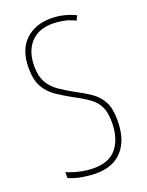

<svg xmlns="http://www.w3.org/2000/svg" viewBox="-139 -794 668 874"><g transform="rotate(-20 194.5 -357.0)"><path d="M346 -185Q346 -91 301 -40.5Q256 10 172 10Q144 10 107.5 4Q71 -2 42 -15V-44Q68 -32 104 -24Q140 -16 172 -16Q247 -16 283 -62Q319 -108 319 -185Q319 -233 305 -261.5Q291 -290 262 -310.5Q233 -331 189 -354Q151 -375 118.5 -397Q86 -419 66.5 -453.5Q47 -488 47 -545Q47 -634 95 -679Q143 -724 219 -724Q253 -724 285 -715.5Q317 -707 337 -696L326 -674Q297 -689 268 -694Q239 -699 219 -699Q149 -699 111.5 -657.5Q74 -616 74 -545Q74 -496 91.5 -465.5Q109 -435 138 -415Q167 -395 201 -376Q247 -352 279 -330Q311 -308 328.5 -275Q346 -242 346 -185Z"/></g></svg>

Font: Noto Sans Thai Looped ExtraCondensed Thin
Style: Regular
Weight: 100
Width: 2
Designer: Sasikarn Vongin, Ben Mitchell
Foundry: The Fontpad Ltd
Version: Version 1.001; ttfautohint (v1.8.4.7-5d5b)